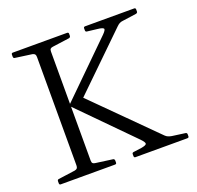

<svg xmlns="http://www.w3.org/2000/svg" viewBox="-128 -876 1037 1012"><g transform="rotate(-20 390.0 -369.5)"><path d="M464 0Q456 0 456 -9V-20Q456 -28 465 -29L510 -35Q538 -40 539.5 -48Q541 -56 522 -76L228 -374L524 -665Q545 -686 540.5 -693Q536 -700 509 -703L450 -710Q442 -711 442 -719V-731Q442 -739 451 -739H726Q734 -739 734 -730V-719Q734 -711 725 -709L647 -698Q636 -697 628 -692.5Q620 -688 612 -680L284 -361L296 -405L647 -55Q654 -48 662.5 -44.5Q671 -41 682 -39L755 -29Q764 -28 764 -19V-8Q764 0 755 0ZM157 0V-739H236V0ZM45 0Q37 0 37 -9V-20Q37 -29 45 -30L139 -43Q149 -45 153 -50Q157 -55 157 -66V-217H236V-64Q236 -53 240.5 -48.5Q245 -44 255 -43L350 -30Q358 -28 358 -19V-8Q358 0 349 0ZM37 -730Q37 -739 45 -739H349Q358 -739 358 -731V-720Q358 -712 350 -709L255 -696Q245 -695 240.5 -690.5Q236 -686 236 -675V-522H157V-673Q157 -684 153 -689Q149 -694 139 -696L45 -709Q37 -710 37 -719Z"/></g></svg>

Font: Hahmlet Light
Style: Regular
Weight: 300
Designer: Minjoo Ham & Mark Frömberg
Foundry: hypertype
Version: Version 1.002